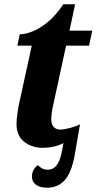

<svg xmlns="http://www.w3.org/2000/svg" viewBox="-20 -679 450 895"><path d="M200 196Q167 196 148 182.5Q129 169 129 144Q129 126 137 112Q145 98 157 91Q167 101 177 106.5Q187 112 204 112Q249 112 266 39L276 -12Q233 10 178 10Q130 10 93.5 -17.5Q57 -45 57 -102Q57 -120 60.5 -145.5Q64 -171 68 -191L128 -466H61L72 -519Q97 -519 131.5 -532.5Q166 -546 203.5 -577Q241 -608 275 -659H330L304 -536H410L395 -466H288L229 -194Q219 -152 219 -122Q219 -99 230.5 -87Q242 -75 260 -75Q279 -75 308.5 -83Q338 -91 353 -100L328 45Q313 127 281 161.5Q249 196 200 196Z"/></svg>

Font: Noto Serif Condensed ExtraBold
Style: Italic
Weight: 800
Width: 3
Italic angle: -12°
Designer: Monotype Design Team
Foundry: Monotype Imaging Inc.
Version: Version 2.014; ttfautohint (v1.8.4.7-5d5b)